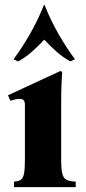

<svg xmlns="http://www.w3.org/2000/svg" viewBox="-20 -774 356 794"><path d="M233 -110Q233 -73 238 -54.5Q243 -36 256 -30Q269 -24 293 -23V0H38V-23Q55 -24 65 -30Q75 -36 79 -54.5Q83 -73 83 -110V-340Q83 -355 77.5 -360Q72 -365 61 -365Q53 -365 43.5 -363Q34 -361 23 -357L13 -380L231 -481L237 -475Q236 -460 234.5 -428.5Q233 -397 233 -349ZM271 -520Q240 -537 213 -561Q186 -585 163 -610Q140 -585 113 -561Q86 -537 55 -520L36 -529Q71 -576 103.5 -632.5Q136 -689 162 -754H164Q190 -689 222.5 -632.5Q255 -576 290 -529Z"/></svg>

Font: Bona Nova
Style: Bold
Weight: 700
Designer: Mateusz Machalski
Foundry: Capitalics
Version: Version 4.001; ttfautohint (v1.8.3)